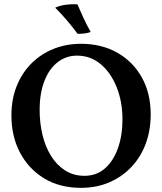

<svg xmlns="http://www.w3.org/2000/svg" viewBox="-20 -896 781 925"><path d="M370 9Q268 9 193 -36.5Q118 -82 76.5 -160.5Q35 -239 35 -340Q35 -418 60.5 -481.5Q86 -545 131.5 -590.5Q177 -636 238 -660.5Q299 -685 370 -685Q469 -685 544.5 -642.5Q620 -600 663 -523.5Q706 -447 706 -345Q706 -268 682 -203.5Q658 -139 613 -91.5Q568 -44 506.5 -17.5Q445 9 370 9ZM387 -49Q445 -49 485.5 -84.5Q526 -120 548 -181.5Q570 -243 570 -320Q570 -406 542 -476Q514 -546 465 -587Q416 -628 351 -628Q299 -628 258 -596.5Q217 -565 194 -506Q171 -447 171 -366Q171 -304 184.5 -247Q198 -190 225.5 -145.5Q253 -101 293.5 -75Q334 -49 387 -49ZM354 -733Q327 -769 301 -799.5Q275 -830 246 -859Q267 -869 296.5 -873Q326 -877 353 -875Q366 -845 382 -810Q398 -775 417 -742Q404 -737 388.5 -735Q373 -733 354 -733Z"/></svg>

Font: Vollkorn SemiBold
Style: Regular
Weight: 600
Designer: Friedrich Althausen
Foundry: Friedrich Althausen
Version: Version 5.000